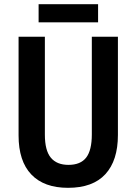

<svg xmlns="http://www.w3.org/2000/svg" viewBox="-20 -890 654 920"><path d="M545 -243Q545 -121 485 -55.5Q425 10 306 10Q191 10 130 -54Q69 -118 69 -241V-714H195V-245Q195 -169 223.5 -134.5Q252 -100 308 -100Q366 -100 393 -135Q420 -170 420 -246V-714H545ZM450 -870V-783H165V-870Z"/></svg>

Font: Noto Sans Bengali Condensed SemiBold
Style: Regular
Weight: 600
Width: 3
Designer: Joana Ranito - Universal Thirst; Jelle Bosma - Monotype Design Team
Foundry: Universal Thirst ehf.
Version: Version 3.000; ttfautohint (v1.8.4.7-5d5b)